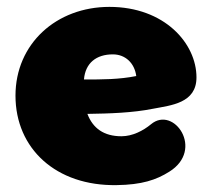

<svg xmlns="http://www.w3.org/2000/svg" viewBox="-20 -526 620 558"><path d="M319 12C392 11 434 -3 472 -27C575 -91 485 -220 419 -165C396 -146 365 -130 333 -130C282 -130 250 -153 234 -195C299 -196 365 -198 425 -210C477 -220 551 -226 551 -301C551 -400 458 -506 298 -506C144 -506 25 -399 25 -248C25 -94 143 15 319 12ZM224 -295C228 -343 260 -368 308 -368C344 -368 371 -343 376 -305C326 -295 278 -295 224 -295Z"/></svg>

Font: SN Pro Black
Style: Regular
Weight: 900
Designer: Tobias Whetton
Foundry: Supernotes
Version: Version 1.001;Glyphs 3.2 (3249)